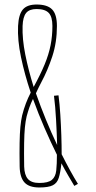

<svg xmlns="http://www.w3.org/2000/svg" viewBox="-20 -825 425 850"><path d="M154 5Q108.5 5 88.2 -17.5Q68 -40 67 -88Q66 -149.5 66.8 -191.8Q67.5 -234 70.2 -263Q73 -292 78 -314Q85 -342 94.5 -367Q104 -392 116 -415Q89 -495.5 73 -571.8Q57 -648 60 -710Q62.5 -761 81.2 -783Q100 -805 142 -805Q190 -805 211 -783Q232 -761 232 -710Q232 -637.5 211.5 -575.2Q191 -513 163 -461Q157 -450 150.8 -437Q144.5 -424 139 -412Q159.5 -353.5 183.5 -295Q207.5 -236.5 233 -183Q231.5 -235 228.2 -294.5Q225 -354 219 -401L239 -403Q244 -364.5 247 -318Q250 -271.5 251.5 -225.5Q253 -179.5 253 -142Q272 -104 290.2 -70.8Q308.5 -37.5 325 -11L309 -2Q296.5 -23 281.8 -48Q267 -73 252 -102Q247.5 -61 240.2 -37.8Q233 -14.5 213.8 -4.8Q194.5 5 154 5ZM154 -15Q193.5 -15 209.8 -28.8Q226 -42.5 229 -70.2Q232 -98 232 -140Q204.5 -195.5 177 -258.8Q149.5 -322 126 -387Q117 -369 110.2 -349.8Q103.5 -330.5 98 -310Q93 -289 90.2 -260.8Q87.5 -232.5 86.8 -190.8Q86 -149 87 -88Q88 -50.5 103.5 -32.8Q119 -15 154 -15ZM129 -440Q159.5 -496 177.8 -540.2Q196 -584.5 204 -625Q212 -665.5 212 -710Q212 -750.5 195.8 -767.8Q179.5 -785 142 -785Q110 -785 95.8 -767.8Q81.5 -750.5 80 -710Q78 -653 92 -583.2Q106 -513.5 129 -440Z"/></svg>

Font: Big Shoulders Display SC Thin
Style: Regular
Weight: 100
Designer: Patric King
Foundry: XO Type Co
Version: Version 2.002